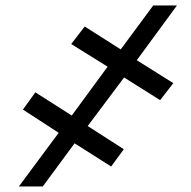

<svg xmlns="http://www.w3.org/2000/svg" viewBox="-20 -675 690 695"><path d="M429.2 -394.5 297.4 -218.8 428.2 -134.8 382.3 -72.3 250 -156.2 134.8 0H48.3L192.4 -194.3L63 -278.3L107.9 -340.8L239.7 -256.8L369.6 -433.6L237.8 -515.6L286.6 -579.1L417 -496.1L534.7 -655.3H620.6L475.1 -457L607.4 -374L559.6 -312.5Z"/></svg>

Font: Inter 18pt SemiBold
Style: Italic
Weight: 600
Italic angle: -9.3988°
Designer: Rasmus Andersson
Foundry: rsms
Version: Version 4.001;git-66647c0bb